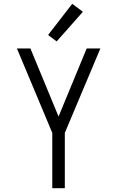

<svg xmlns="http://www.w3.org/2000/svg" viewBox="-20 -990 616 1010"><path d="M255 0H321V-291L508 -735H436L288 -377L140 -735H69L255 -291ZM278 -772 416 -928 360 -970 233 -806Z"/></svg>

Font: Iosevka Sparkle Light
Style: Regular
Weight: 300
Designer: Belleve Invis
Foundry: Belleve Invis
Version: Version 4.5.0; ttfautohint (v1.8.3)